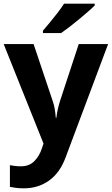

<svg xmlns="http://www.w3.org/2000/svg" viewBox="-20 -786 609 1046"><path d="M0 -546H163L266 -239Q274 -217 278 -193.5Q282 -170 284 -144H287Q290 -170 295.5 -193.5Q301 -217 308 -239L409 -546H569L338 70Q307 155 247.5 197.5Q188 240 110 240Q85 240 66.5 237.5Q48 235 34 232V114Q45 116 60.5 118Q76 120 93 120Q140 120 167.5 91.5Q195 63 208 23L217 -4ZM496 -756Q482 -742 459 -722Q436 -702 409.5 -680Q383 -658 357.5 -638.5Q332 -619 313 -606H214V-619Q230 -638 251.5 -663.5Q273 -689 294 -716.5Q315 -744 329 -766H496Z"/></svg>

Font: Noto Sans Sundanese
Style: Bold
Weight: 700
Version: Version 2.003